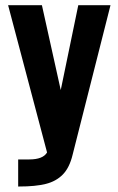

<svg xmlns="http://www.w3.org/2000/svg" viewBox="-20 -548 448 727"><path d="M398.4 -528.3 254.9 38.1Q243.2 86.9 217.8 112.8Q192.4 138.7 153.3 148.4Q114.3 158.2 52.7 158.2H48.8V55.7H90.8Q142.6 55.7 158.2 29.3L10.7 -528.3H138.7L210 -207L276.4 -528.3Z"/></svg>

Font: Altinn-DIN Condensed
Style: DINCondensed-Bold
Weight: 700
Width: 3
Designer: Charles Nix
Foundry: Altinn
Version: Version 2.00